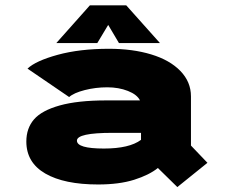

<svg xmlns="http://www.w3.org/2000/svg" viewBox="-20 -700 890 740"><path d="M596.5 -534H438.5L397 -604L355 -534H197L326.5 -679.5H466.5ZM399.5 -512Q491.5 -512 563 -490.2Q634.5 -468.5 675.2 -426.5Q716 -384.5 716 -328.5V-139L779.5 -72.5L663.5 21L588.5 -52.5Q555 -25.5 497.2 -7.2Q439.5 11 358 11Q227.5 11 154.5 -31.2Q81.5 -73.5 81.5 -154.5Q81.5 -205.5 111 -239.8Q140.5 -274 210 -293.5Q279.5 -313 389.5 -313H519.5Q508.5 -335.5 473 -349.5Q437.5 -363.5 393.5 -363.5Q348.5 -363.5 306.5 -352.8Q264.5 -342 246.5 -326L86 -435.5Q117.5 -465.5 202.5 -488.8Q287.5 -512 399.5 -512ZM380.5 -127.5Q478.5 -127.5 523.5 -161V-188H413.5Q276.5 -188 276.5 -158Q276.5 -127.5 380.5 -127.5Z"/></svg>

Font: League Mono Wide ExtraBold
Style: Regular
Weight: 800
Width: 8
Designer: Tyler Finck
Foundry: The League of Moveable Type / Tyler Finck
Version: Version 2.210